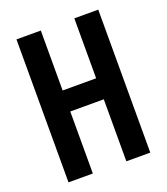

<svg xmlns="http://www.w3.org/2000/svg" viewBox="-128 -777 753 867"><g transform="rotate(-20 248.5 -343.5)"><path d="M52 0V-687H169V-399H330V-687H445V0H330V-298H169V0Z"/></g></svg>

Font: Archivo SemiBold ExtraCondensed
Style: Regular
Weight: 600
Width: 2
Version: Version 2.001